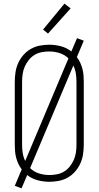

<svg xmlns="http://www.w3.org/2000/svg" viewBox="-20 -988 540 1052"><path d="M98 44 61 30 99 -60Q88 -74 80.5 -90.5Q73 -107 68.5 -124Q64 -141 62.5 -159Q61 -177 61 -195V-540Q61 -566 65 -592.5Q69 -619 80 -643Q91 -667 108.5 -687Q126 -707 149 -720Q172 -733 198 -738Q224 -743 250 -743Q282 -743 314 -734.5Q346 -726 371 -706L402 -779L439 -765L401 -675Q412 -661 419.5 -644.5Q427 -628 431.5 -611Q436 -594 437.5 -576Q439 -558 439 -540V-195Q439 -169 435 -142.5Q431 -116 420 -92Q409 -68 391.5 -48Q374 -28 351 -15Q328 -2 302 3Q276 8 250 8Q218 8 186 -0.5Q154 -9 129 -29ZM118 -106 355 -668Q335 -688 307 -697Q279 -706 250 -706Q229 -706 208 -702Q187 -698 169 -687Q151 -676 137.5 -659Q124 -642 115.5 -622.5Q107 -603 104 -582Q101 -561 101 -540V-195Q101 -172 104.5 -149.5Q108 -127 118 -106ZM250 -29Q271 -29 292 -33Q313 -37 331 -48Q349 -59 362.5 -76Q376 -93 384.5 -112.5Q393 -132 396 -153Q399 -174 399 -195V-540Q399 -563 395.5 -585.5Q392 -608 382 -629L145 -67Q165 -47 193 -38Q221 -29 250 -29ZM243 -804 216 -826 333 -968 367 -942Z"/></svg>

Font: Iosevka SS04 Extralight
Style: Regular
Weight: 200
Monospace: yes
Designer: Belleve Invis
Foundry: Belleve Invis
Version: Version 19.0.0; ttfautohint (v1.8.4)